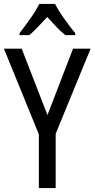

<svg xmlns="http://www.w3.org/2000/svg" viewBox="-20 -963 484 983"><path d="M223 -374 354 -714H444L265 -278V0H179V-275L0 -714H91ZM262 -943Q279 -909 309 -867Q339 -825 365 -793V-783H315Q292 -801 269 -825Q246 -849 222 -876Q197 -849 173.5 -824.5Q150 -800 130 -783H80V-793Q107 -828 136 -869Q165 -910 181 -943Z"/></svg>

Font: Noto Sans Tamil Condensed
Style: Regular
Weight: 400
Width: 3
Designer: Jelle Bosma - Monotype Design Team
Foundry: Monotype Imaging Inc.
Version: Version 2.004; ttfautohint (v1.8.4.7-5d5b)